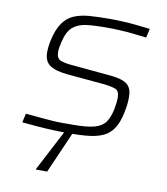

<svg xmlns="http://www.w3.org/2000/svg" viewBox="-80 -586 735 843"><g transform="rotate(10 287.0 -164.0)"><path d="M253 8Q221 8 183.5 6.5Q146 5 109 2Q72 -1 42 -4L51 -44Q94 -40 121.5 -37.5Q149 -35 170 -33.5Q191 -32 211.5 -32Q232 -32 262 -32Q324 -32 357.5 -41Q391 -50 406.5 -71.5Q422 -93 430 -131Q433 -148 434.5 -161Q436 -174 436 -182Q436 -212 419.5 -219.5Q403 -227 366 -231L200 -246Q147 -251 121.5 -268.5Q96 -286 96 -326Q96 -338 97.5 -352Q99 -366 103 -383Q114 -431 133.5 -459Q153 -487 182.5 -499.5Q212 -512 251 -515Q290 -518 342 -518Q369 -518 400.5 -516.5Q432 -515 464 -511.5Q496 -508 522 -505L513 -465Q480 -469 451.5 -472Q423 -475 393.5 -476.5Q364 -478 328 -478Q281 -478 244.5 -473.5Q208 -469 184.5 -449Q161 -429 150 -381Q147 -369 145 -357Q143 -345 143 -337Q143 -308 160.5 -300Q178 -292 217 -289L379 -274Q417 -271 440 -263Q463 -255 473.5 -239Q484 -223 484 -195Q484 -179 482.5 -163Q481 -147 476 -124Q467 -80 450 -53.5Q433 -27 406.5 -14Q380 -1 342 3.5Q304 8 253 8ZM137 190 138 185 244 -18H276V-13L187 190Z"/></g></svg>

Font: Saira Expanded ExtraLight
Style: Italic
Weight: 250
Width: 7
Italic angle: -12°
Designer: Hector Gatti with collaboration of the Omnibus-Type team
Foundry: Omnibus-Type
Version: Version 1.101